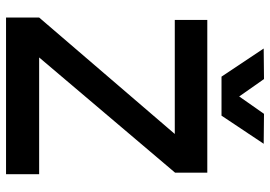

<svg xmlns="http://www.w3.org/2000/svg" viewBox="-146 -726 873 620"><g transform="rotate(90 290.0 -416.5)"><path d="M37.1 0V-106.9L413.1 -544.9H44.9V-649.9H538.1V-545.9L166 -106.9H543V0ZM228 -695.8 137.2 -832 235.8 -833 292 -752.9 348.1 -833 444.8 -832 354 -695.8Z"/></g></svg>

Font: Apfel Grotezk Mittel
Style: Regular
Weight: 500
Designer: Luigi Gorlero
Foundry: © 2023, Luigi Gorlero & Collletttivo
Version: Version 2.000;Glyphs 3.2 (3217)